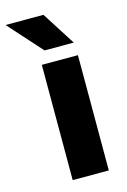

<svg xmlns="http://www.w3.org/2000/svg" viewBox="-164 -795 563 850"><g transform="rotate(-15 118.0 -370.0)"><path d="M225.6 0H60.1V-528.3H225.6ZM222.2 -586.9H88.4L-49.3 -740.2H124.5Z"/></g></svg>

Font: TypoPRO Roboto
Style: Regular
Weight: 900
Designer: Google
Version: Version 2.136; 2016